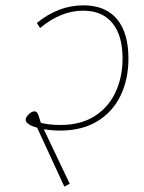

<svg xmlns="http://www.w3.org/2000/svg" viewBox="-20 -695 540 719"><path d="M205 -206Q176 -206 144 -211L241 -7L221 4L119 -217Q99 -222 87.5 -230Q76 -238 76 -246Q76 -256 87.5 -267Q99 -278 109 -278Q116 -278 120 -271.5Q124 -265 127 -254Q130 -243 133 -235Q165 -227 206 -227Q283 -227 335 -260.5Q387 -294 413 -350.5Q439 -407 439 -476Q439 -562 401 -608.5Q363 -655 291 -655Q208 -655 130 -590L118 -609Q199 -675 292 -675Q375 -675 418 -623.5Q461 -572 461 -476Q461 -399 432 -338Q403 -277 345.5 -241.5Q288 -206 205 -206Z"/></svg>

Font: FiraGO Thin
Style: Italic
Weight: 100
Italic angle: -8°
Designer: bBox Type GmbH
Foundry: bBox Type GmbH
Version: Version 1.001